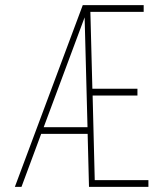

<svg xmlns="http://www.w3.org/2000/svg" viewBox="-20 -731 640 751"><path d="M560.5 0H328.1L322.8 -207.5H141.1L64 0H38.1L303.7 -710.9H542V-684.6H333.5L341.3 -383.8H517.6V-357.4H342.3L350.6 -26.4H560.5ZM150.9 -233.4H322.3L311 -663.1Z"/></svg>

Font: Roboto Mono Thin
Style: Regular
Weight: 250
Designer: Google
Version: Version 2.000985; 2015; ttfautohint (v1.3)